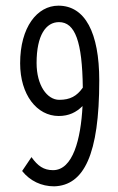

<svg xmlns="http://www.w3.org/2000/svg" viewBox="-20 -647 415 677"><path d="M171 10C276 7 330 -102 330 -363C330 -532 280 -627 186 -627C111 -627 51 -551 51 -424C51 -313 110 -238 187 -238C223 -238 249 -251 271 -273C265 -156 237 -47 167 -47C134 -47 113 -62 91 -93L58 -44C86 -9 126 10 171 10ZM109 -425C109 -523 142 -569 188 -569C245 -569 270 -500 272 -338C251 -308 227 -295 189 -295C146 -295 109 -346 109 -425Z"/></svg>

Font: Inconsolata Condensed Thin
Style: Regular
Weight: 100
Width: 3
Monospace: yes
Designer: Raph Levien, Cyreal, Brenton Simpson
Foundry: Raph Levien, Cyreal, Google
Version: Version 3.100